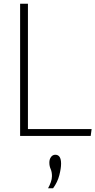

<svg xmlns="http://www.w3.org/2000/svg" viewBox="-20 -730 512 1031"><path d="M88 0V-710H130V-37H472L467 0ZM238 281Q247 265 253 248Q259 231 259 216Q259 193 252 177.5Q245 162 245 143Q245 125 254 113Q263 101 277 101Q308 101 308 149Q308 174 298.5 211Q289 248 265 281Z"/></svg>

Font: Livvic ExtraLight
Style: Regular
Weight: 275
Designer: Jacques Le Bailly, Baron von Fonthausen
Version: Version 1.001; ttfautohint (v1.8.2)